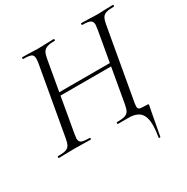

<svg xmlns="http://www.w3.org/2000/svg" viewBox="-183 -783 1107 1136"><g transform="rotate(-30 371.0 -215.0)"><path d="M175 -336H576L573 -315H171ZM188 -576Q188 -599 174 -606Q160 -613 120 -613Q117 -613 117 -619Q117 -625 120 -625L166 -624Q204 -622 226 -622Q254 -622 294 -624L334 -625Q338 -625 338 -619Q338 -613 334 -613Q300 -613 282 -606.5Q264 -600 255.5 -585Q247 -570 242 -540L161 -79Q157 -53 157 -48Q157 -26 171.5 -19Q186 -12 227 -12Q230 -12 230 -6Q230 0 227 0Q197 0 181 -1L118 -2L54 -1Q38 0 11 0Q7 0 7 -6Q7 -12 11 -12Q46 -12 63.5 -17.5Q81 -23 89.5 -37.5Q98 -52 103 -82L185 -545Q188 -565 188 -576ZM413 -12Q449 -12 467 -17.5Q485 -23 493.5 -37.5Q502 -52 507 -82L588 -543Q592 -569 592 -575Q592 -597 577 -605Q562 -613 522 -613Q520 -613 520 -619Q520 -625 522 -625L567 -624Q605 -622 630 -622Q654 -622 694 -624L739 -625Q742 -625 742 -619Q742 -613 739 -613Q704 -613 686 -607.5Q668 -602 659.5 -587Q651 -572 646 -542L564 -79Q558 -49 558 -35Q558 -19 569 -15.5Q580 -12 618 -12Q624 -12 626.5 -11Q629 -10 629 -6L627 4Q626 10 621 35Q612 82 592 191Q591 195 585.5 194.5Q580 194 581 190Q589 142 589 111Q589 53 564.5 26.5Q540 0 485 0H413Q410 0 410 -6Q410 -12 413 -12Z"/></g></svg>

Font: Cormorant Infant
Style: Italic
Weight: 400
Italic angle: -10°
Designer: Christian Thalmann (Catharsis Fonts)
Foundry: Catharsis Fonts
Version: Version 4.000